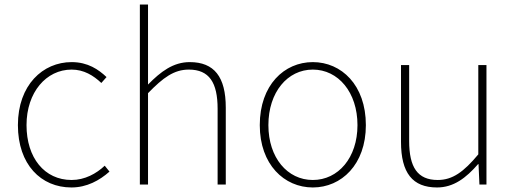

<svg xmlns="http://www.w3.org/2000/svg" viewBox="-20 -814 2270 847"><path d="M295 13C363 13 419 -18 463 -57L442 -83C405 -48 354 -20 296 -20C176 -20 97 -118 97 -262C97 -407 184 -507 296 -507C350 -507 392 -481 427 -448L450 -474C415 -507 368 -540 296 -540C169 -540 59 -439 59 -262C59 -88 161 13 295 13Z M597 0H633V-403C700 -472 748 -507 813 -507C903 -507 940 -450 940 -334V0H976V-339C976 -475 925 -540 817 -540C744 -540 689 -498 633 -441V-560V-794H597Z M1360 13C1486 13 1594 -88 1594 -262C1594 -439 1486 -540 1360 -540C1234 -540 1126 -439 1126 -262C1126 -88 1234 13 1360 13ZM1360 -20C1248 -20 1164 -118 1164 -262C1164 -407 1248 -507 1360 -507C1472 -507 1557 -407 1557 -262C1557 -118 1472 -20 1360 -20Z M1908 13C1981 13 2036 -29 2089 -90H2091L2095 0H2126V-527H2090V-133C2025 -55 1976 -20 1911 -20C1822 -20 1785 -76 1785 -192V-527H1749V-188C1749 -51 1800 13 1908 13Z"/></svg>

Font: Noto Sans CJK SC Thin
Style: Regular
Weight: 100
Designer: Ryoko NISHIZUKA 西塚涼子 (kana, bopomofo & ideographs); Paul D. Hunt (Latin, Greek & Cyrillic); Sandoll Communications 산돌커뮤니
Foundry: Adobe
Version: Version 2.004;hotconv 1.0.118;makeotfexe 2.5.65603